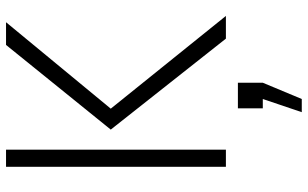

<svg xmlns="http://www.w3.org/2000/svg" viewBox="-213 -560 1026 640"><g transform="rotate(-90 300.0 -240.0)"><path d="M64 -732.9H121.1V0H64ZM188 -383.8 470.2 -732.9H545.9L257.8 -383.8L566.9 0H491.2ZM246.1 252.9 290 123H258.8V40H344.2V123L290 252.9Z"/></g></svg>

Font: Kreadon Light
Style: Regular
Weight: 300
Designer: kohakuno
Foundry: StudioGnu
Version: Version 1.000;Glyphs 3.1.2 (3151)